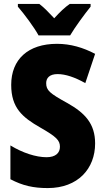

<svg xmlns="http://www.w3.org/2000/svg" viewBox="-20 -1013 531 977"><path d="M176 -833H337C361 -874 411 -942 441 -979V-993H335C310 -976 285 -952 256 -920C227 -951 204 -975 180 -993H71V-979C101 -945 156 -871 176 -833ZM464 -283C464 -383 413 -438 322 -489C233 -538 215 -553 215 -590C215 -616 232 -636 273 -636C313 -636 361 -620 414 -590L464 -739C403 -771 339 -790 270 -790C123 -790 37 -711 37 -581C37 -464 94 -416 185 -364C267 -317 285 -299 285 -266C285 -235 263 -213 217 -213C163 -213 95 -235 33 -273V-101C96 -68 150 -56 223 -56C377 -56 464 -155 464 -283Z"/></svg>

Font: Noto Sans Malayalam UI Condensed Black
Style: Regular
Weight: 900
Width: 3
Designer: Jelle Bosma - Monotype Design Team
Foundry: Monotype Imaging Inc.
Version: Version 2.104